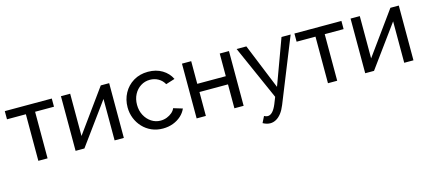

<svg xmlns="http://www.w3.org/2000/svg" viewBox="-56 -1040 3956 1768"><g transform="rotate(-15 1922.0 -156.0)"><path d="M198 0V-444H18V-522H466V-444H286V0Z M553 0V-521H641V-118L933 -522H1013V0H925V-395L637 0Z M1119 -262Q1119 -336 1152 -397Q1185 -458 1245 -494.5Q1305 -531 1384 -531Q1461 -531 1518.5 -496.5Q1576 -462 1604 -404L1518 -377Q1498 -414 1462 -434.5Q1426 -455 1382 -455Q1334 -455 1294.5 -430Q1255 -405 1232 -361.5Q1209 -318 1209 -262Q1209 -207 1232.5 -162.5Q1256 -118 1295.5 -92Q1335 -66 1383 -66Q1414 -66 1442.5 -77Q1471 -88 1492.5 -106.5Q1514 -125 1522 -147L1608 -121Q1592 -83 1559.5 -53.5Q1527 -24 1482.5 -7Q1438 10 1385 10Q1326 10 1277.5 -11.5Q1229 -33 1193.5 -71Q1158 -109 1138.5 -158Q1119 -207 1119 -262Z M1707 0V-522H1795V-306H2067V-522H2155V0H2067V-228H1795V0Z M2282 199 2312 139Q2321 144 2329.5 146.5Q2338 149 2346 149Q2370 149 2391.5 126.5Q2413 104 2432 58L2457 -5L2228 -522H2321L2497 -89L2656 -522H2743L2499 85Q2481 130 2458 159.5Q2435 189 2408 204Q2381 219 2352 219Q2335 219 2317.5 214Q2300 209 2282 199Z M2959 0V-444H2779V-522H3227V-444H3047V0Z M3314 0V-521H3402V-118L3694 -522H3774V0H3686V-395L3398 0Z"/></g></svg>

Font: YasnoRaleway Medium
Style: Regular
Weight: 500
Designer: Matt McInerney, Pablo Impallari, Rodrigo Fuenzalida
Foundry: Matt McInerney, Pablo Impallari, Rodrigo Fuenzalida
Version: Version 4.026